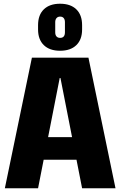

<svg xmlns="http://www.w3.org/2000/svg" viewBox="-20 -1009 645 1029"><path d="M151 -700H454L599 0H420L304 -591H300L184 0H6ZM178 -274H426V-153H178ZM302 -737Q246 -737 215 -767Q184 -797 184 -851V-874Q184 -929 215 -959Q246 -989 302 -989Q358 -989 389 -959Q420 -929 420 -874V-851Q420 -797 389 -767Q358 -737 302 -737ZM302 -806Q315 -806 321.5 -813.5Q328 -821 328 -836V-890Q328 -904 321.5 -912Q315 -920 302 -920Q290 -920 283 -912Q276 -904 276 -890V-836Q276 -821 283 -813.5Q290 -806 302 -806Z"/></svg>

Font: Pathway Extreme Condensed ExtraBold
Style: Regular
Weight: 800
Width: 3
Version: Version 1.001;gftools[0.9.26]